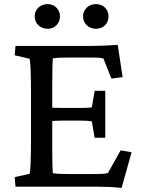

<svg xmlns="http://www.w3.org/2000/svg" viewBox="-20 -915 697 941"><path d="M576 6 625 -169 571 -178 509 -67C496 -63 478 -62 426 -62H318C285 -62 261 -63 239 -66C237 -81 236 -135 236 -186V-322C254 -323 272 -324 288 -324H374C400 -324 421 -322 430 -320L444 -240H496V-470H444L430 -389C421 -387 400 -386 374 -386H288C272 -386 254 -387 236 -387V-494C236 -553 237 -618 239 -629C259 -632 281 -633 312 -633H440C458 -633 473 -632 487 -628L526 -530L581 -537L557 -695C511 -692 466 -690 432 -690H56L52 -644L125 -627C129 -618 132 -556 132 -452V-237C132 -135 129 -74 125 -63L52 -47L56 0H459C492 0 531 1 576 6ZM150 -835C150 -800 176 -774 214 -774C248 -774 274 -800 274 -835C274 -868 248 -895 214 -895C176 -895 150 -868 150 -835ZM387 -835C387 -800 414 -774 450 -774C487 -774 512 -800 512 -835C512 -868 487 -895 450 -895C414 -895 387 -868 387 -835Z"/></svg>

Font: TPK Tissa Web Medium
Style: Regular
Weight: 500
Designer: Jacques Le Bailly, Suppakit Chalermlarp | Katatrad Co.,Ltd.
Foundry: Jacques Le Bailly, Cadson Demak Co.,Ltd.
Version: Version 5.000;Glyphs 3.1.2 (3151)